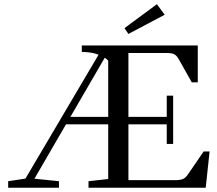

<svg xmlns="http://www.w3.org/2000/svg" viewBox="-20 -875 1013 895"><path d="M578.6 -716.8 560.1 -743.7 711.4 -855.5 747.6 -806.2ZM18.1 0V-30.3L98.6 -42.5L439.5 -620.1Q406.2 -632.8 361.3 -632.8V-663.1H901.9V-491.2H874L812 -601.1Q803.2 -616.2 792 -622.1Q780.8 -627.9 758.3 -627.9H578.6V-330.1H757.3V-429.2H787.1V-204.1H757.3V-295.4H578.6V-35.2H796.4Q820.8 -35.2 833.5 -41Q846.2 -46.9 856.4 -62.5L929.2 -168.9H957L939 0H392.6V-30.3L484.4 -40.5V-295.4H287.6L140.6 -42L254.9 -30.3V0ZM484.4 -592.3Q479 -598.6 468.3 -606L308.1 -330.1H484.4Z"/></svg>

Font: Elstob 10pt
Style: Regular
Weight: 400
Designer: Peter S. Baker
Version: Version 1.015